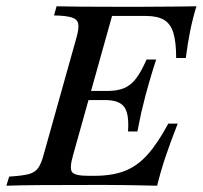

<svg xmlns="http://www.w3.org/2000/svg" viewBox="-34 -591 645 611"><path d="M-13.7 0 -4.8 -29Q35.5 -31.5 56.5 -36.7Q77.4 -41.9 87.5 -56.5Q97.6 -71 104.8 -98.4L209.7 -472.6Q217.7 -501.6 214.9 -515.7Q212.1 -529.8 194.4 -535.5Q176.6 -541.1 137.9 -541.9L146 -571Q176.6 -570.2 225.4 -569.8Q274.2 -569.4 341.9 -569.4Q378.2 -569.4 410.9 -569.4Q443.5 -569.4 474.2 -569.8Q504.8 -570.2 533.9 -570.2Q562.9 -570.2 591.1 -571Q579 -531.5 571 -491.5Q562.9 -451.6 557.3 -406.5H526.6Q526.6 -457.3 517.7 -486.3Q508.9 -515.3 487.9 -527.8Q466.9 -540.3 429 -540.3H322.6L198.4 -96.8Q186.3 -54.8 195.6 -43.1Q204.8 -31.5 247.6 -31.5H266.1Q322.6 -31.5 362.5 -46.8Q402.4 -62.1 435.1 -98.4Q467.7 -134.7 501.6 -197.6H531.5Q508.1 -137.9 492.3 -90.7Q476.6 -43.5 466.1 0Q437.1 -0.8 410.5 -1.2Q383.9 -1.6 358.5 -2Q333.1 -2.4 306.9 -2.4Q280.6 -2.4 252.4 -2.4Q163.7 -2.4 97.2 -2Q30.6 -1.6 -13.7 0ZM221 -272.6 229.8 -301.6H392.7L384.7 -272.6ZM373.4 -172.6Q377.4 -229 361.3 -250.8Q345.2 -272.6 300 -272.6L308.1 -301.6Q339.5 -301.6 360.9 -310.5Q382.3 -319.4 399.2 -341.5Q416.1 -363.7 432.3 -401.6H462.9Q458.9 -389.5 453.2 -371Q447.6 -352.4 441.1 -330.6Q434.7 -308.9 429 -287.1Q425.8 -274.2 422.6 -261.3Q419.4 -248.4 416.1 -235.1Q412.9 -221.8 410.1 -206.5Q407.3 -191.1 403.2 -172.6Z"/></svg>

Font: Playfair 5pt SemiExpanded Light Medium
Style: Italic
Weight: 500
Italic angle: -15.6°
Version: Version 2.001;gftools[0.9.30]